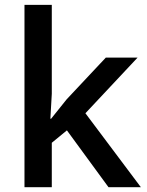

<svg xmlns="http://www.w3.org/2000/svg" viewBox="-20 -780 612 800"><path d="M192.9 -285.2 257.8 -366.2 420.9 -540H553.2L335.9 -308.1L566.9 0H432.1L258.8 -236.8L195.8 -185.1V0H82V-759.8H195.8V-389.2L189.9 -285.2Z"/></svg>

Font: Open Sans Semibold
Style: Regular
Weight: 600
Foundry: Ascender Corporation
Version: Version 1.10